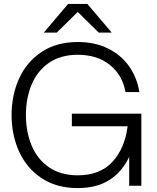

<svg xmlns="http://www.w3.org/2000/svg" viewBox="-20 -946 798 978"><path d="M39 -360Q39 -462 77.5 -546.5Q116 -631 192 -681.5Q268 -732 376 -732Q463 -732 530 -699Q597 -666 637.5 -608.5Q678 -551 690 -477H619Q605 -562 540.5 -614.5Q476 -667 376 -667Q289 -667 229.5 -626Q170 -585 141 -515Q112 -445 112 -360Q112 -275 141 -205Q170 -135 229.5 -94Q289 -53 376 -53Q489 -53 552.5 -121.5Q616 -190 630 -303H346V-367H700V0H638V-147Q603 -72 538.5 -30Q474 12 376 12Q268 12 192 -38.5Q116 -89 77.5 -173.5Q39 -258 39 -360ZM549 -780H483L376 -885L269 -780H203L327 -926H425Z"/></svg>

Font: Aspekta 300
Style: Regular
Weight: 300
Designer: Ivo Dolenc
Version: Version 2.000